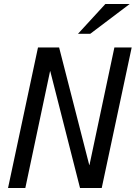

<svg xmlns="http://www.w3.org/2000/svg" viewBox="-20 -935 675 955"><path d="M549 -699H635L486 0H378L230 -581H229L106 0H20L169 -699H274L424 -114H425ZM368 -767 504 -915H625L429 -767Z"/></svg>

Font: Fragment Mono SC
Style: Italic
Weight: 400
Italic angle: -12°
Monospace: yes
Designer: Wei Huang based on Nimbus Sans by URW Studio, based on Helvetica by Max Miedinger.
Foundry: Wei Huang
Version: Version 1.012; ttfautohint (v1.8.4.7-5d5b)